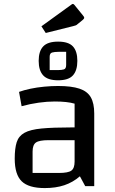

<svg xmlns="http://www.w3.org/2000/svg" viewBox="-20 -948 585 978"><path d="M208 10Q126 10 90.5 -24.5Q55 -59 55 -140Q55 -192 65 -223.5Q75 -255 104.5 -271.5Q134 -288 192 -293.5Q250 -299 345 -299H390V-234H227Q180 -234 163 -222Q146 -210 146 -176V-67H280Q327 -67 343.5 -79Q360 -91 360 -125V-420Q323 -431 259 -431Q220 -431 177 -425Q134 -419 90 -407L77 -480Q102 -489 135 -496Q168 -503 205 -506.5Q242 -510 276 -510Q344 -510 384.5 -496.5Q425 -483 442.5 -452.5Q460 -422 460 -370V0H414L387 -50Q351 -19 307.5 -4.5Q264 10 208 10ZM276 -539Q223 -539 200 -564Q177 -589 177 -638Q177 -687 200 -711.5Q223 -736 276 -736Q329 -736 351.5 -711.5Q374 -687 374 -638Q374 -589 351.5 -564Q329 -539 276 -539ZM233 -591H275Q294 -591 305.5 -594.5Q317 -598 317 -617V-684H278Q258 -684 245.5 -680.5Q233 -677 233 -659ZM213 -780 191 -814 343 -924Q348 -928 351 -928Q355 -928 359 -923L402 -870Q409 -862 409 -858Q409 -853 402 -847L375 -825Q371 -821 366.5 -819Q362 -817 353 -815Z"/></svg>

Font: Changa
Style: Regular
Weight: 400
Designer: Eduardo Rodriguez Tunni
Foundry: Eduardo Rodriguez Tunni
Version: Version 3.003